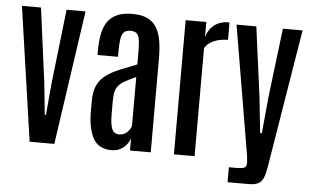

<svg xmlns="http://www.w3.org/2000/svg" viewBox="-56 -829 1684 1044"><g transform="rotate(5 785.5 -307.5)"><path d="M129.4 0 23.4 -732.4H127.4L180.7 -327.6L198.7 -153.3H205.1L220.7 -328.1L267.1 -732.4H370.6L264.2 0Z M576.2 6.8Q505.9 6.8 476.6 -46.1Q447.3 -99.1 446.8 -189.9V-251Q446.8 -303.7 463.4 -337.6Q480 -371.6 510.7 -393.6Q541.5 -415.5 583.5 -432.9Q625.5 -450.2 676.3 -469.7V-529.3Q676.3 -572.3 673.3 -598.4Q670.4 -624.5 659.2 -636.7Q647.9 -648.9 623.5 -648.9Q599.6 -648.9 587.6 -636.5Q575.7 -624 571.8 -597.9Q567.9 -571.8 567.9 -530.8V-502H456.1V-523.4Q456.1 -571.8 463.1 -611.8Q470.2 -651.9 488.5 -680.7Q506.8 -709.5 540.3 -725.3Q573.7 -741.2 626.5 -741.2Q675.3 -741.2 707 -726.3Q738.8 -711.4 757.1 -682.4Q775.4 -653.3 783 -610.4Q790.5 -567.4 790.5 -510.7V0H677.2V-67.4Q672.4 -50.3 659.2 -33Q646 -15.6 625 -4.4Q604 6.8 576.2 6.8ZM611.3 -82Q636.7 -82 654.1 -99.1Q671.4 -116.2 676.3 -133.8V-401.4Q642.1 -385.7 619.6 -373.3Q597.2 -360.8 584.2 -346.7Q571.3 -332.5 565.9 -312.7Q560.5 -293 560.5 -263.7V-189.5Q560.5 -132.8 571.3 -107.4Q582 -82 611.3 -82Z M917 0V-732.4H1029.8V-650.9Q1042.5 -693.4 1074 -717.3Q1105.5 -741.2 1154.3 -741.2Q1155.3 -741.2 1155.5 -726.8Q1155.8 -712.4 1155.8 -693.8Q1155.8 -675.3 1155.8 -660.6Q1155.8 -646 1155.8 -646Q1132.8 -646 1108.2 -640.6Q1083.5 -635.3 1062.7 -622.8Q1042 -610.4 1029.8 -589.4V0Z M1220.7 125.5V43.9H1258.3Q1279.8 43.9 1295.2 41.3Q1310.5 38.6 1313.5 28.8Q1318.4 22 1317.1 5.4Q1315.9 -11.2 1313.5 -28.8L1194.8 -732.4H1302.7L1353 -354L1374 -156.2H1383.3L1401.9 -354L1447.8 -732.4H1555.2L1431.6 21.5Q1425.8 58.6 1416.7 81.8Q1407.7 105 1388.9 115.2Q1370.1 125.5 1335.4 125.5Z"/></g></svg>

Font: Antonio SemiBold
Style: Regular
Weight: 600
Designer: Vernon Adams
Foundry: Vernon Adams
Version: Version 1.002